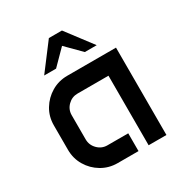

<svg xmlns="http://www.w3.org/2000/svg" viewBox="-168 -840 912 963"><g transform="rotate(-30 288.5 -358.0)"><path d="M251 -715.8H326.7L440.9 -564.9H372.1L288.6 -648.9L205.6 -564.9H136.7ZM53.7 -324.2Q53.7 -374.5 78.4 -415.5Q103 -456.5 144.5 -481.2Q186 -505.9 236.3 -505.9H518.6V0H415.5V-402.8H236.3Q203.6 -402.8 180.2 -379.6Q156.7 -356.4 156.7 -323.2V-183.6Q156.7 -150.4 180.2 -126.7Q203.6 -103 236.3 -103H356.9V0H236.3Q186 0 144.5 -24.7Q103 -49.3 78.4 -90.8Q53.7 -132.3 53.7 -182.6Z"/></g></svg>

Font: Anta
Style: Regular
Weight: 400
Designer: Sergej Lebedev
Foundry: Sergej Lebedev
Version: Version 1.000; ttfautohint (v1.8.4.7-5d5b)